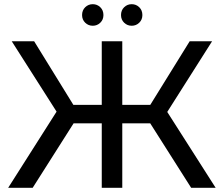

<svg xmlns="http://www.w3.org/2000/svg" viewBox="-20 -897 1069 917"><path d="M893 0 674 -345 758 -395 1010 0ZM534 -308V-396H739V-308ZM764 -339 671 -353 886 -700H993ZM136 0H19L270 -395L355 -345ZM564 0H466V-700H564ZM496 -308H290V-396H496ZM266 -339 36 -700H143L357 -353ZM609 -774Q588 -774 573 -788.5Q558 -803 558 -825Q558 -848 573 -862.5Q588 -877 609 -877Q630 -877 645 -862.5Q660 -848 660 -825Q660 -803 645 -788.5Q630 -774 609 -774ZM423 -774Q402 -774 387 -788.5Q372 -803 372 -825Q372 -848 387 -862.5Q402 -877 423 -877Q444 -877 459 -862.5Q474 -848 474 -825Q474 -803 459 -788.5Q444 -774 423 -774Z"/></svg>

Font: MOST Montserrat Medium
Style: Regular
Weight: 500
Designer: Julieta Ulanovsky
Foundry: Julieta Ulanovsky
Version: Version 8.000;March 11, 2024;FontCreator 15.0.0.2926 64-bit